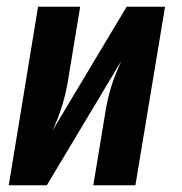

<svg xmlns="http://www.w3.org/2000/svg" viewBox="-20 -550 540 570"><path d="M6 0 93 -530H218L183 -318Q180 -298 175.5 -278Q171 -258 165 -238Q159 -218 151.5 -199Q144 -180 135 -161L356 -530H470L382 0H257L292 -212Q295 -232 299.5 -252Q304 -272 310 -292Q316 -312 324 -331Q332 -350 340 -369L119 0Z"/></svg>

Font: Iosevka Slab Extrabold
Style: Italic
Weight: 800
Italic angle: -9°
Monospace: yes
Designer: Belleve Invis
Foundry: Belleve Invis
Version: Version 11.1.0; ttfautohint (v1.8.3)